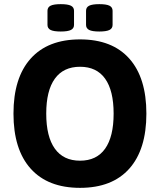

<svg xmlns="http://www.w3.org/2000/svg" viewBox="-20 -898 771 926"><path d="M45 -350Q45 -523 128 -615.5Q211 -708 366 -708Q521 -708 603.5 -615.5Q686 -523 686 -350Q686 -177 603.5 -84.5Q521 8 366 8Q211 8 128 -84.5Q45 -177 45 -350ZM528 -350Q528 -461 487 -518.5Q446 -576 366 -576Q286 -576 244.5 -518.5Q203 -461 203 -350Q203 -239 244.5 -181Q286 -123 366 -123Q446 -123 487 -181Q528 -239 528 -350ZM209 -778V-846Q209 -863 224 -870.5Q239 -878 273 -878Q307 -878 322 -870.5Q337 -863 337 -846V-778Q337 -761 322 -753.5Q307 -746 273 -746Q239 -746 224 -753.5Q209 -761 209 -778ZM395 -778V-846Q395 -863 410 -870.5Q425 -878 459 -878Q493 -878 508 -870.5Q523 -863 523 -846V-778Q523 -761 508 -753.5Q493 -746 459 -746Q425 -746 410 -753.5Q395 -761 395 -778Z"/></svg>

Font: Asap-Bold
Style: Bold
Weight: 700
Designer: Pablo Cosgaya
Foundry: Omnibus-Type
Version: Version 2.000; ttfautohint (v1.8)